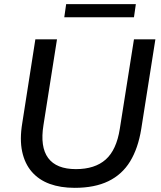

<svg xmlns="http://www.w3.org/2000/svg" viewBox="-20 -894 772 923"><path d="M339 9Q271 9 219 -10Q167 -29 133 -68Q99 -107 86.5 -165.5Q74 -224 87 -302L150 -705H254L189 -293Q172 -188 211.5 -134.5Q251 -81 345 -81Q436 -81 488 -127Q540 -173 556 -275L624 -705H727L659 -274Q644 -181 605.5 -118Q567 -55 501 -23Q435 9 339 9ZM289 -811 298 -874H633L624 -811Z"/></svg>

Font: Nunito Sans 12pt SemiBold
Style: Italic
Weight: 600
Italic angle: -9°
Designer: Vernon Adams
Foundry: Vernon Adams
Version: Version 3.101;gftools[0.9.27]